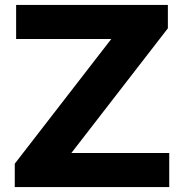

<svg xmlns="http://www.w3.org/2000/svg" viewBox="-20 -760 748 780"><path d="M40 0V-95L432 -601.5H45.5V-740H662V-645L270 -138.5H667.5V0Z"/></svg>

Font: Encode Sans Expanded Expanded
Style: Bold
Weight: 700
Width: 7
Designer: Multiple Designers
Foundry: Impallari Type
Version: Version 3.000; ttfautohint (v1.8.3) -l 8 -r 50 -G 200 -x 14 